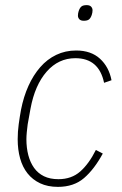

<svg xmlns="http://www.w3.org/2000/svg" viewBox="-20 -717 474 749"><path d="M206 12Q166 12 136.5 -2Q107 -16 87.5 -40.5Q68 -65 58.5 -99Q49 -133 49 -174Q49 -203 53 -232.5Q57 -262 62 -289Q72 -340 91 -382Q110 -424 137 -455Q164 -486 199.5 -503Q235 -520 277 -520Q335 -520 370 -488Q405 -456 415 -404L386 -394Q366 -490 274 -490Q208 -490 162 -437.5Q116 -385 99 -293L88 -232Q86 -218 84.5 -201.5Q83 -185 83 -174Q83 -140 90.5 -111.5Q98 -83 113 -62Q128 -41 151.5 -29.5Q175 -18 208 -18Q259 -18 293 -48Q327 -78 354 -132L381 -118Q348 -57 308 -22.5Q268 12 206 12ZM307 -636Q295 -636 289.5 -642Q284 -648 284 -656Q284 -665 287 -674Q291 -686 297.5 -691.5Q304 -697 318 -697Q330 -697 335.5 -691Q341 -685 341 -677Q341 -668 338 -659Q334 -647 327.5 -641.5Q321 -636 307 -636Z"/></svg>

Font: IBM Plex Sans Cond ExtLt
Style: Italic
Weight: 200
Width: 3
Italic angle: -11°
Designer: Mike Abbink, Paul van der Laan, Pieter van Rosmalen
Foundry: Bold Monday
Version: Version 1.3